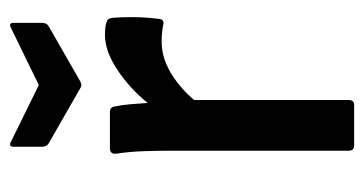

<svg xmlns="http://www.w3.org/2000/svg" viewBox="-193 -539 732 386"><g transform="rotate(-90 173.0 -346.0)"><path d="M74 0Q63 0 63 -11V-369Q63 -397 62 -424.5Q61 -452 57 -479Q56 -491 68 -491H141Q151 -491 152 -481Q155 -467 156.5 -449Q158 -431 159 -415Q188 -451 225.5 -476Q263 -501 296 -501Q312 -501 321 -498Q329 -496 330 -487Q332 -464 331.5 -439.5Q331 -415 328 -392Q327 -381 315 -384Q301 -387 282 -387Q251 -387 221 -369.5Q191 -352 165 -322V-11Q165 0 155 0ZM188 -551 78 -614Q71 -618 71 -627V-685Q71 -696 83 -689L195 -634L308 -689Q320 -696 320 -685V-627Q320 -618 313 -614L203 -551Q195 -546 188 -551Z"/></g></svg>

Font: Sofia Sans Extra Cond
Style: Bold
Weight: 700
Width: 1
Designer: Botio Nikoltchev, Ani Petrova
Foundry: lettersoup
Version: Version 4.100; ttfautohint (v1.8.3)